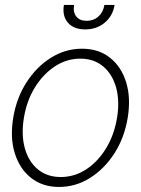

<svg xmlns="http://www.w3.org/2000/svg" viewBox="-20 -741 567 773"><path d="M217.8 11.7Q151.4 11.7 105.2 -24.7Q59.1 -61 39.6 -123.8Q20 -186.5 33.2 -266.6Q46.4 -346.7 86.7 -409.4Q127 -472.2 185.1 -508.5Q243.2 -544.9 310.1 -544.9Q377 -544.9 422.9 -508.5Q468.8 -472.2 488 -409.2Q507.3 -346.2 494.1 -266.6Q481 -186.5 440.7 -123.8Q400.4 -61 342.5 -24.7Q284.7 11.7 217.8 11.7ZM224.6 -28.3Q279.8 -28.3 326.9 -59.1Q374 -89.8 407 -143.8Q439.9 -197.8 451.2 -266.6Q462.4 -335.4 447.3 -389.2Q432.1 -442.9 395 -473.9Q357.9 -504.9 303.2 -504.9Q248.5 -504.9 201.2 -473.9Q153.8 -442.9 120.6 -389.2Q87.4 -335.4 76.2 -266.6Q64.9 -197.8 80.1 -143.8Q95.2 -89.8 132.6 -59.1Q169.9 -28.3 224.6 -28.3ZM323.2 -622.6Q276.9 -622.6 253.4 -649.7Q230 -676.8 237.3 -721.2H278.3Q273.4 -691.9 287.1 -674.6Q300.8 -657.2 328.6 -657.2Q356.9 -657.2 376.2 -674.6Q395.5 -691.9 400.4 -721.2H441.4Q434.1 -676.8 401.6 -649.7Q369.1 -622.6 323.2 -622.6Z"/></svg>

Font: Inter Display Extra Light
Style: Italic
Weight: 200
Italic angle: -9.39999°
Designer: Rasmus Andersson
Foundry: rsms
Version: Version 4.000;git-4fc901f